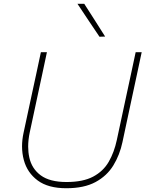

<svg xmlns="http://www.w3.org/2000/svg" viewBox="-20 -990 772 1019"><path d="M332 9Q235.5 9 180 -32.2Q124.5 -73.5 106.5 -140.5Q97 -175.5 97 -213.5Q97 -248 105 -285Q112 -316.5 122.5 -366.5Q133 -416 145.5 -473.5Q160 -539.5 172.2 -596.8Q184.5 -654 197 -713H229Q216.5 -654 204.2 -596.5Q192 -539 177.5 -472.5L138 -288Q129.5 -248 129.5 -212Q129.5 -182 135.5 -154.5Q148.5 -94.5 196.5 -59.2Q244.5 -24 333 -24Q420.5 -24 474.2 -52.5Q528 -81 557 -131.2Q586 -181.5 600 -247L648.5 -473Q663 -539.5 675.2 -596.8Q687.5 -654 700 -713H732Q719.5 -654 707.2 -596.8Q695 -539.5 680.5 -472.5Q665.5 -402 651.5 -337Q637.5 -271.5 630 -236Q615.5 -167.5 581.5 -112Q547.5 -56.5 487 -23.8Q426.5 9 332 9ZM508 -795Q478.5 -839 449.5 -882Q420.5 -926 391 -970H427Q454.5 -927.5 482.5 -883.5Q510.5 -839.5 538 -796Z"/></svg>

Font: Heraclito Thin
Style: Italic
Weight: 100
Italic angle: -12°
Designer: Kostas Bartsokas (font) & Cristiano Sobral (main changes)
Foundry: Kostas Bartsokas (font) & Cristiano Sobral (main changes)
Version: Version 1.00;July 8, 2020;FontCreator 13.0.0.2655 64-bit